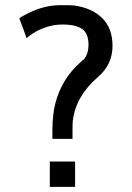

<svg xmlns="http://www.w3.org/2000/svg" viewBox="-20 -724 512 744"><path d="M83 -576Q83 -577 69.5 -614Q56 -651 55 -652Q55 -656 94 -675Q154 -704 214 -704Q254 -704 265 -703Q335 -694 375.5 -654.5Q416 -615 416 -546Q416 -474 360 -426Q273 -351 262 -255Q261 -249 261 -216V-186H183V-225Q184 -281 194 -322Q219 -419 292 -483Q294 -485 299 -489.5Q304 -494 306 -495Q323 -517 323 -550Q323 -594 298.5 -611.5Q274 -629 223 -629Q187 -629 157 -618Q122 -607 91 -583ZM173 0V-98H271V0Z"/></svg>

Font: MathJax_SansSerif
Style: Regular
Weight: 400
Version: Version 1.1